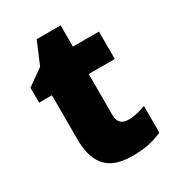

<svg xmlns="http://www.w3.org/2000/svg" viewBox="-165 -761 790 868"><g transform="rotate(-30 230.0 -327.0)"><path d="M337 -141C304 -141 285 -159 285 -195V-410H421V-553H285V-664H160L111 -548L26 -488V-410H93V-182C93 -32 166 10 274 10C346 10 387 -3 429 -21V-160C398 -149 371 -141 337 -141Z"/></g></svg>

Font: Noto Sans Bengali Black
Style: Regular
Weight: 900
Designer: Jelle Bosma - Monotype Design Team
Foundry: Monotype Imaging Inc.
Version: Version 2.003